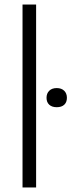

<svg xmlns="http://www.w3.org/2000/svg" viewBox="-20 -828 316 848"><path d="M79.5 0V-808H139.5V0ZM185.5 -396Q185.5 -415.5 197.5 -427.2Q209.5 -439 230.5 -439Q251.5 -439 263.5 -427.2Q275.5 -415.5 275.5 -396Q275.5 -376.5 263.8 -365.5Q252 -354.5 230.5 -354.5Q209.5 -354.5 197.5 -365.5Q185.5 -376.5 185.5 -396Z"/></svg>

Font: Encode Sans Light
Style: Regular
Weight: 300
Designer: Multiple Designers
Foundry: Impallari Type
Version: Version 2.000